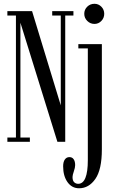

<svg xmlns="http://www.w3.org/2000/svg" viewBox="-20 -760 613 1029"><path d="M486.3 -631.8Q463.9 -631.8 447.8 -647.7Q431.6 -663.6 431.6 -686Q431.6 -708.5 447.5 -724.1Q463.4 -739.7 486.3 -739.7Q507.8 -739.7 523.2 -724.1Q538.6 -708.5 538.6 -686Q538.6 -663.6 523.2 -647.7Q507.8 -631.8 486.3 -631.8ZM19.5 0V-22.9H65.4V-676.8H19.5V-700.2H151.9L305.7 -195.3V-676.8H259.8V-700.2H373.5V-676.8H329.6V0H287.6L89.4 -638.2V-22.9H140.1V0ZM403.8 249Q365.2 249 341.8 216.1Q318.4 183.1 318.4 131.3Q318.4 107.9 327.4 95Q336.4 82 352.1 82Q367.2 82 375 93.8Q382.8 105.5 382.8 125Q382.8 138.2 375.7 158.4Q368.7 178.7 368.7 188.5Q368.7 208.5 377.7 216.8Q386.7 225.1 398.9 225.1Q450.7 225.1 450.7 97.7V-500.5H399.9V-523.4H525.9V40.5Q525.9 148.9 491 199Q456.1 249 403.8 249Z"/></svg>

Font: Imbue
Style: Regular
Weight: 400
Designer: Tyler Finck
Foundry: Etcetera Type Company
Version: Version 0.910